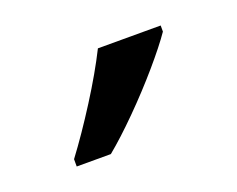

<svg xmlns="http://www.w3.org/2000/svg" viewBox="-45 -834 365 296"><g transform="rotate(-20 138.0 -686.0)"><path d="M236 -756Q223 -737 198.5 -708.5Q174 -680 146 -652Q118 -624 96 -606H40V-618Q64 -650 90 -691Q116 -732 133 -766H236Z"/></g></svg>

Font: Noto Sans Telugu SemiCondensed
Style: Regular
Weight: 400
Width: 4
Designer: Jelle Bosma - Monotype Design Team
Foundry: Monotype Imaging Inc.
Version: Version 2.005; ttfautohint (v1.8.4.7-5d5b)